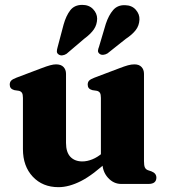

<svg xmlns="http://www.w3.org/2000/svg" viewBox="-20 -754 693 787"><path d="M399.6 -88V-103L393.6 -103.9V-352.9Q393.6 -367.4 389.5 -373.6Q385.4 -379.8 376.8 -381.8L358.2 -384.6Q348.3 -387.4 343.9 -393Q339.5 -398.5 339.5 -407.1Q339.5 -417.3 345.2 -423.4Q351 -429.5 366.8 -435.5L468.2 -473.9Q490.5 -482.5 504.3 -486.3Q518.2 -490.2 530.9 -490.2Q550.2 -490.2 560.2 -479.3Q570.2 -468.5 570.2 -451.4V-93.3Q570.2 -75.4 573.9 -67.6Q577.6 -59.8 585.9 -56.6L600.7 -51.6Q611.4 -47.4 616.2 -40.9Q621 -34.5 621 -25.6Q621 -13.7 613.1 -6.8Q605.2 0 587.9 0H477.1Q445.5 0 422.5 -25.5Q399.6 -51.1 399.6 -88ZM74 -142.8V-352.9Q74 -367.4 69.9 -373.6Q65.8 -379.8 57.2 -381.8L38.6 -384.6Q28.7 -387.4 24.3 -393Q19.9 -398.5 19.9 -407.1Q19.9 -417.3 25.7 -423.4Q31.4 -429.5 47.2 -435.5L148.6 -473.9Q172.1 -482.9 185.7 -486.5Q199.4 -490.2 209.7 -490.2Q230.2 -490.2 240.4 -479.3Q250.6 -468.5 250.6 -451.4V-168.2Q250.6 -130.2 268.5 -111.2Q286.5 -92.3 317.6 -92.3Q336.9 -92.3 358.4 -100.9Q380 -109.6 400.3 -127.2L419.2 -143.7L445.8 -115.7L428.5 -100Q361.6 -37 312.1 -11.9Q262.5 13.2 219.9 13.2Q154.6 13.2 114.3 -29.8Q74 -72.8 74 -142.8ZM240.7 -653.4Q251 -689.9 268 -711.8Q285 -733.8 316.6 -734Q344.7 -734.2 361.4 -716.7Q378.1 -699.3 378.2 -677.3Q377.7 -652.6 364.8 -633.7Q351.9 -614.8 325.4 -595.3L252.8 -533.5Q244.7 -528.2 235.7 -527.1Q226.7 -526.1 220.1 -530.9Q213.2 -535.7 213.1 -542.9Q213 -550.2 215.8 -559.4ZM413.7 -656.2Q425.6 -691.9 443.8 -712.8Q462 -733.8 492.6 -732.8Q520.8 -732.2 536.7 -713.9Q552.6 -695.7 551.6 -673.7Q550.5 -649 536.4 -630.7Q522.4 -612.4 494.8 -594.1L420.6 -535.1Q412.5 -530.2 403.2 -529.3Q394 -528.5 387.8 -533.7Q381 -539.3 381.6 -546.5Q382.3 -553.8 385.8 -562.2Z"/></svg>

Font: Fraunces
Style: Regular
Weight: 900
Version: Version 1.000;[b76b70a41]